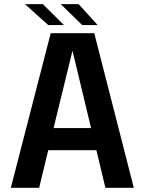

<svg xmlns="http://www.w3.org/2000/svg" viewBox="-20 -897 690 917"><path d="M446.3 -777.3H372.6L270 -877.4H355.5ZM285.2 -777.3H210.4L99.1 -877.4H184.6ZM31.7 0 222.2 -738.3H430.2L619.1 0H483.4L440.4 -179.7H210.4L167 0ZM235.8 -285.2H415L326.2 -654.8Z"/></svg>

Font: Epilogue SemiBold
Style: Regular
Weight: 600
Designer: Tyler Finck
Foundry: Etcetera Type Co
Version: Version 2.112